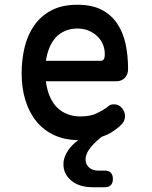

<svg xmlns="http://www.w3.org/2000/svg" viewBox="-20 -580 640 808"><path d="M420 138Q438 138 446.5 147Q455 156 455 173Q455 190 446.5 199Q438 208 420 208H371Q314 208 280.5 180.5Q247 153 247 111Q247 81 268 51Q282 30 309 10Q254 9 211 -10Q166 -30 135 -67Q104 -104 87.5 -156Q71 -208 71 -272Q71 -328 83.5 -380.5Q96 -433 124 -473Q152 -513 196.5 -536.5Q241 -560 306 -560Q367 -560 407.5 -539Q448 -518 473 -481Q498 -444 508.5 -395Q519 -346 519 -289Q519 -267 505.5 -252.5Q492 -238 469 -238H173Q178 -200 190.5 -172Q203 -144 222 -126Q241 -108 265.5 -99Q290 -90 318 -90Q361 -90 388 -103.5Q415 -117 430 -128Q438 -136 444.5 -138.5Q451 -141 459 -141Q480 -141 493 -125.5Q506 -110 506 -91Q506 -80 501.5 -70.5Q497 -61 483 -48Q467 -34 449 -23Q431 -12 410 -5Q409 -4 407 -4L399 3Q368 29 354 50.5Q340 72 340 91Q340 111 354.5 124.5Q369 138 393 138ZM173 -324H406Q411 -324 416 -329.5Q421 -335 421 -353Q421 -373 413.5 -392Q406 -411 391 -426Q376 -441 354.5 -450.5Q333 -460 306 -460Q277 -460 254 -450Q231 -440 214.5 -422Q198 -404 188 -379.5Q178 -355 173 -324Z"/></svg>

Font: Maple Mono NL Medium
Style: Regular
Weight: 500
Monospace: yes
Designer: subframe7536
Version: Version 7.000